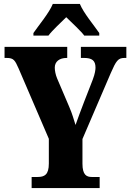

<svg xmlns="http://www.w3.org/2000/svg" viewBox="-20 -951 660 971"><path d="M149 -784V-771H225C243 -796 288 -837 315 -864C340 -840 395 -788 406 -771H482V-784C456 -822 402 -886 384 -931H247C229 -886 175 -822 149 -784ZM140 0H484V-56H444C418 -56 397 -66 397 -123V-248L540 -581C567 -643 577 -658 609 -658H619V-714H389V-658H405C445 -658 463 -645 463 -609C463 -600 461 -579 449 -548L405 -435C389 -392 373 -352 362 -319C352 -350 346 -374 330 -411L269 -554C261 -573 257 -594 257 -609C257 -640 281 -658 317 -658H320V-714H3V-658H14C50 -658 56 -645 74 -605L227 -249V-124C227 -67 205 -56 170 -56H140Z"/></svg>

Font: Noto Serif Myanmar ExtraCondensed Black
Style: Regular
Weight: 900
Width: 2
Designer: Ben Mitchell and the Monotype Design Team
Foundry: Monotype Imaging Inc.
Version: Version 2.106